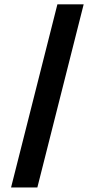

<svg xmlns="http://www.w3.org/2000/svg" viewBox="-20 -747 433 877"><path d="M362.2 -727.3 150.6 109.4H30.5L242.2 -727.3Z"/></svg>

Font: Interface
Style: Bold
Weight: 700
Designer: Rasmus Andersson
Foundry: rsms
Version: Version 1.8